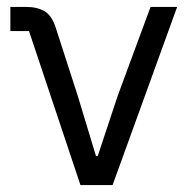

<svg xmlns="http://www.w3.org/2000/svg" viewBox="-20 -536 551 556"><path d="M306 0H213L64 -446H10V-516H55Q88 -516 109 -503.5Q130 -491 141 -457L205 -259L258 -84H263L321 -259L416 -516H493Z"/></svg>

Font: IBM Plex Sans Var
Style: Regular
Weight: 400
Designer: Mike Abbink, Paul van der Laan, Pieter van Rosmalen
Foundry: Bold Monday
Version: Version 3.000